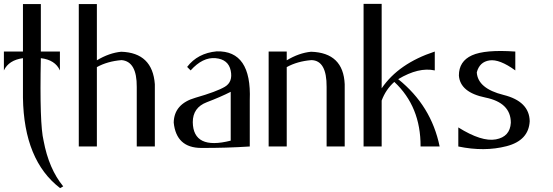

<svg xmlns="http://www.w3.org/2000/svg" viewBox="-20 -753 2841 987"><path d="M305 205C255.7 145 222 66.7 204 -30C190 -86.7 185.3 -228 190 -454C239.3 -448 272 -427 288 -391V-488H190V-732H98V-488H0V-391C16.7 -426.3 49.3 -447.3 98 -454V-251C101.3 -35.7 165 119.3 289 214Z M478 -443C520 -468.3 561.7 -483 603 -487C710.3 -483.7 768 -428 776 -320V0H683V-306C683.7 -393.3 657.7 -439.3 605 -444C556.3 -440 514 -428 478 -408V0H385V-732H478Z M942 -409C978 -456.3 1028.7 -483 1094 -489C1214 -492.3 1270.7 -409 1264 -239V0C1183.3 5.3 1100.2 7.8 1014.5 7.5C928.8 7.2 881.7 -36.3 873 -123C874.3 -187 911.5 -229.5 984.5 -250.5C1057.5 -271.5 1108 -290.3 1136 -307C1164 -323.7 1174 -351.3 1166 -390C1158 -428.7 1132 -450 1088 -454C1044 -458 1001.3 -437 960 -391ZM1166 -30V-281C1132 -263.7 1091 -245.8 1043 -227.5C995 -209.2 971 -175 971 -125C972.3 -29 1037.3 2.7 1166 -30Z M1454 -443C1496 -468.3 1537.7 -483 1579 -487C1689.7 -483.7 1747.3 -428 1752 -320V0H1659V-306C1659.7 -396.7 1633.7 -442.7 1581 -444C1532.3 -440 1490 -428 1454 -408V0H1361V-488H1454Z M1849 -733H1942V-299C2000 -384.3 2091 -447.3 2215 -488V-391C2159.7 -403 2097 -388 2027 -346C2140.3 -255.3 2211.3 -140 2240 0H2142C2142.7 -136.7 2097.7 -247.3 2007 -332C1977.7 -306 1956 -274 1942 -236V0H1849Z M2629 -488C2525 -495.3 2450.7 -488.8 2406 -468.5C2361.3 -448.2 2339 -413.7 2339 -365C2343 -307 2388.5 -269.2 2475.5 -251.5C2562.5 -233.8 2606 -190.7 2606 -122C2603.3 -74 2577.7 -45.5 2529 -36.5C2480.3 -27.5 2416 -48 2336 -98V0C2425.3 18.7 2508 18.2 2584 -1.5C2660 -21.2 2699.7 -64 2703 -130C2701.7 -198 2656.8 -243 2568.5 -265C2480.2 -287 2434.3 -325.7 2431 -381C2440.3 -417 2462.2 -437.5 2496.5 -442.5C2530.8 -447.5 2575 -430.3 2629 -391Z"/></svg>

Font: Neocyr
Style: Regular
Weight: 400
Designer: Viktar Palstsiuk <vipals@gmail.com>
Version: 1.00